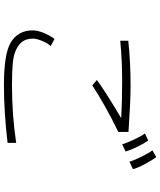

<svg xmlns="http://www.w3.org/2000/svg" viewBox="63 -848 835 1002"><g transform="rotate(90 481.0 -346.5)"><path d="M862 -622 823 -604Q818 -625 798 -665.5Q778 -706 764 -724L799 -744Q813 -727 835.5 -685Q858 -643 862 -622ZM713 -702Q728 -681 746 -644Q764 -607 770 -584L733 -566Q726 -589 707.5 -628.5Q689 -668 676 -685ZM192 -556V-598Q305 -610 427 -610Q507 -610 668 -599V-546Q523 -475 425 -410L397 -434Q448 -473 596 -561Q504 -566 402 -566Q296 -566 192 -556ZM423 9Q580 9 725 -13V32Q564 51 423 51Q265 51 204 17Q172 -1 155 -30.5Q138 -60 138 -98Q138 -123 150.5 -155Q163 -187 183 -213L220 -193Q205 -178 193 -148.5Q181 -119 181 -101Q181 -67 197 -45Q213 -23 247 -9Q270 1 311.5 5Q353 9 423 9Z"/></g></svg>

Font: Gmarket Sans TTF Light
Style: Regular
Weight: 300
Designer: Creative Director : Sungho Lee; Art Director : Kiwoong Choi; Project Manager : Sori Yang, Jongwook Yoon; Font Designer :
Foundry: Sandoll Inc.
Version: Version 1.000;hotconv 1.0.109;makeotfexe 2.5.65596